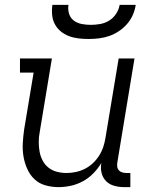

<svg xmlns="http://www.w3.org/2000/svg" viewBox="-20 -760 640 788"><path d="M221 8Q192 8 166 0.5Q140 -7 121.5 -24.5Q103 -42 92 -66.5Q81 -91 76.5 -117.5Q72 -144 73.5 -172Q75 -200 79 -228L118 -462H62V-520H193L143 -218Q139 -198 139 -177.5Q139 -157 142.5 -137.5Q146 -118 155 -101Q164 -84 179 -72Q194 -60 213.5 -55Q233 -50 253 -50Q272 -50 291 -54Q310 -58 328 -67Q346 -76 361 -90Q376 -104 387 -121.5Q398 -139 404 -157.5Q410 -176 413 -195L467 -520H532L462 -96Q460 -86 461 -77Q462 -68 467.5 -61.5Q473 -55 481.5 -52.5Q490 -50 499 -50H515V8H489Q468 8 448.5 2.5Q429 -3 415.5 -16.5Q402 -30 397 -50Q392 -70 396 -91Q382 -68 363 -48.5Q344 -29 320 -16Q296 -3 270.5 2.5Q245 8 221 8ZM343 -600Q322 -600 301.5 -602.5Q281 -605 262.5 -612Q244 -619 229 -631.5Q214 -644 205 -661Q196 -678 194 -698.5Q192 -719 195 -740H261Q258 -721 263.5 -703.5Q269 -686 283 -675.5Q297 -665 315.5 -661.5Q334 -658 353 -658Q372 -658 391.5 -661.5Q411 -665 428 -675.5Q445 -686 456.5 -703.5Q468 -721 471 -740H537Q534 -719 525 -698.5Q516 -678 501 -661Q486 -644 467 -631.5Q448 -619 427.5 -612Q407 -605 385.5 -602.5Q364 -600 343 -600Z"/></svg>

Font: Iosevka Etoile Light
Style: Italic
Weight: 300
Italic angle: -9°
Designer: Belleve Invis
Foundry: Belleve Invis
Version: Version 22.1.2; ttfautohint (v1.8.4)